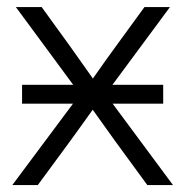

<svg xmlns="http://www.w3.org/2000/svg" viewBox="-20 -536 537 556"><path d="M43.9 -235.8V-290.5H191.9L25.9 -515.6H100.6L181.6 -403.8Q198.7 -379.9 215.3 -356.2Q231.9 -332.5 249 -308.6Q265.6 -332.5 282.5 -356.2Q299.3 -379.9 316.9 -403.8L398.4 -515.6H472.2L305.7 -290.5H452.6V-235.8H306.2L481 0H406.7L313.5 -127.4Q296.9 -150.4 280.8 -173.1Q264.6 -195.8 248.5 -218.3Q232.4 -195.8 216.1 -173.1Q199.7 -150.4 183.1 -127.4L89.4 0H15.6L191.4 -235.8Z"/></svg>

Font: Inter Display Light
Style: Regular
Weight: 300
Designer: Rasmus Andersson
Foundry: rsms
Version: Version 4.000;git-a52131595